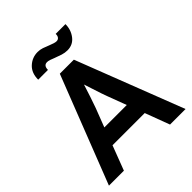

<svg xmlns="http://www.w3.org/2000/svg" viewBox="-241 -1036 1180 1180"><g transform="rotate(-45 349.0 -445.5)"><path d="M16 0 289 -700H411L682 0H547L487 -160H207L146 0ZM296 -395 249 -273H444L397 -398Q392 -410 383.5 -436Q375 -462 365 -492.5Q355 -523 347 -548Q335 -510 321 -467.5Q307 -425 296 -395ZM424 -768Q402 -768 380 -775Q358 -782 335 -791Q318 -798 306 -802Q294 -806 284 -806Q254 -806 254 -768H169Q169 -826 204 -858.5Q239 -891 287 -891Q307 -891 326.5 -884.5Q346 -878 367 -869Q382 -863 394.5 -859Q407 -855 416 -855Q430 -855 437.5 -865Q445 -875 444 -891H529Q529 -842 500.5 -805Q472 -768 424 -768Z"/></g></svg>

Font: Lexend Deca Medium
Style: Regular
Weight: 500
Designer: Bonnie Shaver-Troup, Thomas Jockin
Foundry: Lexend
Version: Version 1.008; ttfautohint (v1.8.4.7-5d5b)